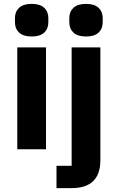

<svg xmlns="http://www.w3.org/2000/svg" viewBox="-20 -769 606 989"><path d="M57 -654V-676Q57 -709 78.5 -729Q100 -749 143 -749Q186 -749 207.5 -729Q229 -709 229 -676V-654Q229 -621 207.5 -601Q186 -581 143 -581Q100 -581 78.5 -601Q57 -621 57 -654ZM337 -654V-676Q337 -709 358.5 -729Q380 -749 423 -749Q466 -749 487.5 -729Q509 -709 509 -676V-654Q509 -621 487.5 -601Q466 -581 423 -581Q380 -581 358.5 -601Q337 -621 337 -654ZM69 0V-525H217V0ZM271 200V85H349V-525H497V56Q497 200 349 200Z"/></svg>

Font: Anuphan
Style: Bold
Weight: 700
Designer: Mike Abbink, Paul van der Laan, Pieter van Rosmalen, Mint Tantisuwanna
Foundry: Bold Monday; Cadson Demak
Version: Version 3.002;hotconv 1.0.109;makeotfexe 2.5.65596